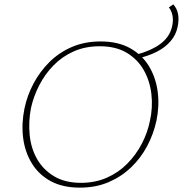

<svg xmlns="http://www.w3.org/2000/svg" viewBox="-20 -854 838 880"><path d="M346 6Q267 6 212 -24Q157 -54 125.5 -106Q94 -158 86 -222.5Q78 -287 92 -356Q104 -415 133 -470Q162 -525 206 -569Q250 -613 309 -638.5Q368 -664 441 -664Q522 -664 577.5 -632.5Q633 -601 664 -548.5Q695 -496 703 -431.5Q711 -367 697 -301Q684 -240 654.5 -184.5Q625 -129 580.5 -86.5Q536 -44 477.5 -19Q419 6 346 6ZM351 -16Q416 -16 469.5 -39.5Q523 -63 563 -103.5Q603 -144 629.5 -194.5Q656 -245 667 -299Q681 -361 674 -422Q667 -483 639 -532.5Q611 -582 561 -612Q511 -642 437 -642Q371 -642 318 -618.5Q265 -595 225.5 -554.5Q186 -514 160 -463.5Q134 -413 122 -359Q110 -297 116 -235.5Q122 -174 150 -125Q178 -76 228 -46Q278 -16 351 -16ZM607 -585 600 -602Q677 -623 718 -655Q759 -687 769 -734Q775 -761 770.5 -783Q766 -805 754 -820L774 -834Q791 -816 796 -790Q801 -764 794 -731Q787 -695 762.5 -666Q738 -637 699 -617Q660 -597 607 -585Z"/></svg>

Font: Ysabeau Office Thin
Style: Italic
Weight: 250
Italic angle: -12°
Designer: Christian Thalmann (Catharsis Fonts)
Version: Version 2.001;gftools[0.9.30]; featfreeze: tnum,lnum,ss02